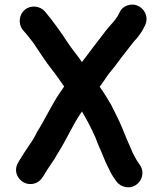

<svg xmlns="http://www.w3.org/2000/svg" viewBox="-20 -755 705 832"><path d="M534 -732C517 -727 505 -716 498 -701L493 -692C492 -688 490 -684 487 -681C472 -658 461 -650 441 -625C406 -579 369 -532 335 -486C317 -513 293 -541 275 -568C244 -616 210 -663 175 -705C154 -729 115 -735 88 -713C63 -693 57 -653 79 -625C88 -616 114 -583 124 -570C150 -532 177 -488 207 -451C227 -426 240 -405 258 -380C251 -370 244 -359 236 -348C202 -297 173 -234 140 -182C131 -163 120 -144 108 -128C93 -106 78 -82 64 -60L59 -51C29 -2 75 53 126 41C147 36 159 23 170 5C188 -28 212 -56 230 -90C267 -147 295 -215 335 -272C356 -237 377 -197 394 -158C406 -124 418 -102 430 -71C439 -46 452 -25 462 -3C467 6 473 15 479 23L485 32C495 45 509 53 526 56C579 64 618 4 585 -42L579 -51C576 -54 574 -58 571 -63C564 -77 561 -80 554 -95C546 -113 541 -127 532 -146C517 -181 503 -220 484 -256L461 -302C449 -323 428 -357 412 -379C421 -392 429 -402 434 -410C445 -429 464 -450 478 -468C496 -492 520 -525 539 -548C555 -568 559 -575 573 -589C584 -603 596 -619 604 -636L609 -646C616 -661 617 -676 612 -692C603 -719 572 -744 534 -732Z"/></svg>

Font: Electronic
Style: Thk
Weight: 900
Version: Version 1.011